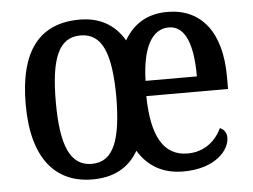

<svg xmlns="http://www.w3.org/2000/svg" viewBox="-44 -602 878 667"><g transform="rotate(-5 394.5 -268.5)"><path d="M253 10C326 10 380 -18 413 -76C447 -20 499 10 570 10C681 10 732 -50 732 -94C732 -113 721 -124 709 -129C689 -87 650 -51 590 -51C506 -51 466 -122 464 -262H749V-305C749 -463 678 -547 562 -547C494 -547 444 -518 411 -461C377 -519 324 -547 256 -547C116 -547 44 -456 44 -269C44 -81 124 10 253 10ZM645 -315H466C469 -429 503 -493 562 -493C622 -493 645 -422 645 -315ZM255 -44C178 -44 149 -121 149 -269C149 -417 177 -492 254 -492C331 -492 359 -419 360 -269C359 -120 332 -44 255 -44Z"/></g></svg>

Font: Noto Serif Condensed Medium
Style: Regular
Weight: 500
Width: 3
Designer: Monotype Design Team
Foundry: Monotype Imaging Inc.
Version: Version 2.015